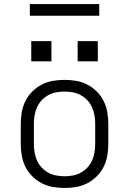

<svg xmlns="http://www.w3.org/2000/svg" viewBox="-20 -924 640 952"><path d="M300 8Q271 8 242 3Q213 -2 187 -15.5Q161 -29 140 -50Q119 -71 106 -97Q93 -123 88 -152Q83 -181 83 -210V-310Q83 -339 88 -368Q93 -397 106 -423Q119 -449 140 -470Q161 -491 187 -504.5Q213 -518 242 -523Q271 -528 300 -528Q329 -528 358 -523Q387 -518 413 -504.5Q439 -491 460 -470Q481 -449 494 -423Q507 -397 512 -368Q517 -339 517 -310V-210Q517 -181 512 -152Q507 -123 494 -97Q481 -71 460 -50Q439 -29 413 -15.5Q387 -2 358 3Q329 8 300 8ZM300 -50Q321 -50 342 -54Q363 -58 381 -68Q399 -78 413.5 -93.5Q428 -109 436.5 -128Q445 -147 448.5 -168Q452 -189 452 -210V-310Q452 -331 448.5 -352Q445 -373 436.5 -392Q428 -411 413.5 -426.5Q399 -442 381 -452Q363 -462 342 -466Q321 -470 300 -470Q279 -470 258 -466Q237 -462 219 -452Q201 -442 186.5 -426.5Q172 -411 163.5 -392Q155 -373 151.5 -352Q148 -331 148 -310V-210Q148 -189 151.5 -168Q155 -147 163.5 -128Q172 -109 186.5 -93.5Q201 -78 219 -68Q237 -58 258 -54Q279 -50 300 -50ZM465 -620H365V-720H465ZM135 -620V-720H235V-620ZM128 -846V-904H472V-846Z"/></svg>

Font: Iosevka SS04 Light Extended
Style: Regular
Weight: 300
Width: 7
Monospace: yes
Designer: Belleve Invis
Foundry: Belleve Invis
Version: Version 19.0.0; ttfautohint (v1.8.4)